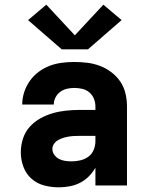

<svg xmlns="http://www.w3.org/2000/svg" viewBox="-20 -793 640 821"><path d="M232 8H231Q200 8 169 0Q138 -8 114.5 -29Q91 -50 80 -80Q69 -110 69 -142Q69 -171 78 -199.5Q87 -228 106.5 -250Q126 -272 152 -286.5Q178 -301 206 -309Q234 -317 263.5 -320Q293 -323 322 -323H388V-338Q388 -355 381.5 -371Q375 -387 362 -398Q349 -409 332 -413Q315 -417 298 -417Q282 -417 266.5 -413.5Q251 -410 238 -400.5Q225 -391 217.5 -376.5Q210 -362 210 -346H75Q75 -373 83.5 -399Q92 -425 107.5 -447Q123 -469 145 -485.5Q167 -502 192 -511.5Q217 -521 244 -524.5Q271 -528 298 -528Q326 -528 354 -524.5Q382 -521 408 -511Q434 -501 456.5 -484Q479 -467 494.5 -444Q510 -421 516.5 -393.5Q523 -366 523 -338V0H388V-76Q377 -56 360 -39Q343 -22 322.5 -11.5Q302 -1 278.5 3.5Q255 8 232 8ZM287 -103Q305 -103 324 -107.5Q343 -112 358 -123Q373 -134 380.5 -152Q388 -170 388 -189V-212H322Q310 -212 298 -211.5Q286 -211 274 -209Q262 -207 250.5 -203.5Q239 -200 228.5 -194Q218 -188 211 -178Q204 -168 204 -156Q204 -142 212.5 -130.5Q221 -119 233 -113Q245 -107 259 -105Q273 -103 287 -103ZM244 -582 100 -707 178 -773 300 -642 422 -773 500 -707 356 -582Z"/></svg>

Font: Iosevka SS04 Heavy Extended
Style: Regular
Weight: 900
Width: 7
Monospace: yes
Designer: Belleve Invis
Foundry: Belleve Invis
Version: Version 19.0.0; ttfautohint (v1.8.4)